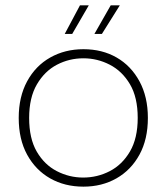

<svg xmlns="http://www.w3.org/2000/svg" viewBox="-20 -691 624 718"><path d="M312 -671 250 -564H222L279 -671ZM428 -671 361 -564H333L394 -671ZM292 7Q222 7 167.5 -24Q113 -55 81.5 -112.5Q50 -170 50 -250Q50 -329 81.5 -387Q113 -445 168 -476Q223 -507 292 -507Q362 -507 416 -476Q470 -445 501.5 -387Q533 -329 533 -250Q533 -170 501.5 -112.5Q470 -55 415.5 -24Q361 7 292 7ZM291 -27Q344 -27 390.5 -51Q437 -75 466 -124.5Q495 -174 495 -250Q495 -327 466 -376Q437 -425 390.5 -449Q344 -473 292 -473Q239 -473 193 -449Q147 -425 118 -375.5Q89 -326 89 -250Q89 -173 117.5 -124Q146 -75 192.5 -51Q239 -27 291 -27Z"/></svg>

Font: Albert Sans ExtraLight
Style: Regular
Weight: 250
Designer: Andreas Rasmussen
Foundry: a.Foundry
Version: Version 1.025